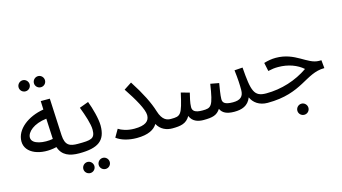

<svg xmlns="http://www.w3.org/2000/svg" viewBox="-97 -1095 2950 1655"><g transform="rotate(-15 1378.0 -268.0)"><path d="M314 -631C341 -631 363 -653 363 -680C363 -707 341 -730 314 -730C286 -730 264 -707 264 -680C264 -653 286 -631 314 -631ZM177 -631C204 -631 226 -653 226 -680C226 -707 204 -730 177 -730C149 -730 127 -707 127 -680C127 -653 149 -631 177 -631Z M486 5C515 5 536 -16 536 -38C536 -59 524 -77 496 -77C424 -77 383 -92 378 -186L362 -516H281L284 -440C143 -417 30 -330 30 -223C30 -114 167 -64 309 -98C334 -20 399 5 486 5ZM109 -236C109 -285 173 -344 288 -357L297 -174C222 -160 109 -173 109 -236Z M671 194C698 194 720 172 720 145C720 118 698 95 671 95C643 95 621 118 621 145C621 172 643 194 671 194ZM534 194C561 194 583 172 583 145C583 118 561 95 534 95C506 95 484 118 484 145C484 172 506 194 534 194Z M486 5C655 5 725 -45 725 -179C725 -239 698 -338 673 -403L592 -373C621 -297 649 -213 649 -163C649 -82 613 -77 496 -77Z M1000 -77C936 -77 887 -96 860 -114L820 -45C861 -13 927 6 1000 6C1103 6 1158 -26 1184 -70C1213 -15 1266 5 1317 5C1346 5 1367 -16 1367 -38C1367 -59 1354 -77 1326 -77C1294 -77 1250 -85 1223 -174C1199 -253 1151 -350 1074 -469L1005 -424C1076 -318 1136 -214 1136 -162C1136 -109 1099 -77 1000 -77Z M1317 5C1392 5 1442 -4 1476 -63C1498 -6 1553 5 1595 5C1676 5 1715 -5 1747 -54C1765 -14 1803 5 1871 5C1936 5 1994 -13 2021 -83C2043 -33 2092 5 2167 5C2196 5 2217 -16 2217 -38C2217 -59 2205 -77 2177 -77C2068 -77 2052 -130 2036 -345L1963 -340C1973 -257 1975 -208 1975 -162C1975 -104 1947 -77 1880 -77C1801 -77 1789 -101 1789 -130C1789 -164 1801 -232 1807 -268L1731 -282C1701 -86 1686 -77 1607 -77C1540 -77 1519 -97 1519 -130C1519 -168 1533 -220 1541 -254L1466 -275C1424 -84 1412 -77 1327 -77Z M2446 186C2473 186 2495 164 2495 137C2495 110 2473 87 2446 87C2418 87 2396 110 2396 137C2396 164 2418 186 2446 186Z M2167 5C2479 5 2545 -158 2716 -158L2709 -230H2688C2584 -230 2508 -352 2333 -352C2299 -352 2263 -346 2227 -335L2243 -259C2279 -267 2300 -270 2333 -270C2423 -270 2501 -240 2553 -194C2446 -120 2314 -77 2176 -77Z"/></g></svg>

Font: Noto Sans Arabic
Style: Regular
Weight: 400
Designer: Monotype Design Team, Nadine Chahine, Nizar Qandah and Khaled Hosny
Foundry: Monotype Imaging Inc.
Version: Version 2.012